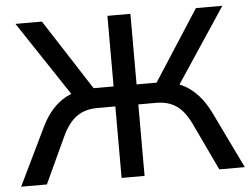

<svg xmlns="http://www.w3.org/2000/svg" viewBox="-51 -768 1090 832"><g transform="rotate(-5 494.5 -352.5)"><path d="M8 0 128 -248Q149 -292 176 -322.5Q203 -353 236.5 -371Q270 -389 311 -394L272 -363L45 -705H160L369 -381L346 -398H445V-705H545V-398H645L621 -381L830 -705H945L718 -363L678 -394Q720 -389 753 -370.5Q786 -352 813 -321.5Q840 -291 861 -248L981 0H870L773 -205Q746 -262 710.5 -286.5Q675 -311 622 -311H545V0H445V-311H368Q314 -311 278 -286Q242 -261 215 -205L120 0Z"/></g></svg>

Font: Nunito Sans 12pt SemiBold
Style: Regular
Weight: 600
Designer: Vernon Adams
Foundry: Vernon Adams
Version: Version 3.101;gftools[0.9.27]